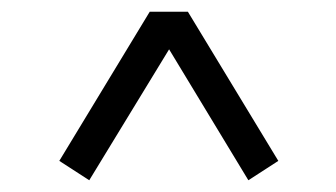

<svg xmlns="http://www.w3.org/2000/svg" viewBox="-20 -507 573 327"><path d="M81 -233 235 -487H300L454 -233L403 -200L268 -423L132 -200Z"/></svg>

Font: Source Serif 4 SmText
Style: Regular
Weight: 400
Designer: Frank Grießhammer
Foundry: Adobe
Version: Version 4.005;hotconv 1.1.0;makeotfexe 2.6.0